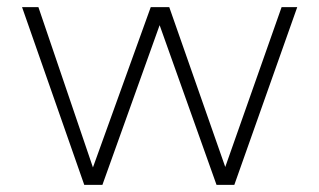

<svg xmlns="http://www.w3.org/2000/svg" viewBox="-20 -520 897 540"><path d="M217 0 42 -500H88L254 -12H228L404 -500H456L627 -12H600L772 -500H816L639 0H589L413 -494H445L268 0Z"/></svg>

Font: Muli ExtraLight
Style: Regular
Weight: 250
Designer: Vernon Adams
Foundry: Vernon Adams
Version: Version 2.100; ttfautohint (v1.8.1.43-b0c9)